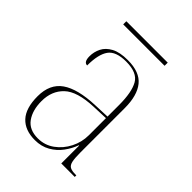

<svg xmlns="http://www.w3.org/2000/svg" viewBox="-196 -759 866 866"><g transform="rotate(45 237.0 -325.5)"><path d="M182 10Q119 10 85 -26.5Q51 -63 51 -139Q51 -217 103.5 -253.5Q156 -290 264 -294L339 -297V-371Q339 -452 316.5 -492Q294 -532 223 -532Q158 -532 134.5 -499Q111 -466 111 -395Q89 -395 89 -432Q89 -460 101.5 -485Q114 -510 143.5 -526Q173 -542 224 -542Q300 -542 333.5 -500.5Q367 -459 367 -379V-97Q367 -60 371 -41.5Q375 -23 386.5 -16.5Q398 -10 422 -10H427V0H341V-114H339Q328 -83 307 -54.5Q286 -26 254.5 -8Q223 10 182 10ZM186 -5Q230 -5 264.5 -30Q299 -55 319 -94.5Q339 -134 339 -178V-287L263 -284Q162 -280 120.5 -240.5Q79 -201 79 -136Q79 -78 105 -41.5Q131 -5 186 -5ZM95 -641V-661H359V-641Z"/></g></svg>

Font: Noto Serif Display SemiCondensed Thin
Style: Regular
Weight: 100
Width: 4
Designer: Monotype Design Team
Foundry: Monotype Imaging Inc.
Version: Version 2.009